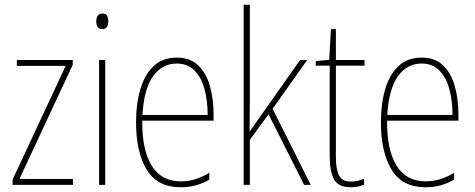

<svg xmlns="http://www.w3.org/2000/svg" viewBox="-20 -780 2004 810"><path d="M288 0H33V-22L257 -502H51V-527H287V-507L62 -25H288Z M412 -723Q427 -723 432 -713Q437 -703 437 -691Q437 -676 431 -666.5Q425 -657 411 -657Q397 -657 391.5 -667Q386 -677 386 -690Q386 -702 391.5 -712.5Q397 -723 412 -723ZM424 -527V0H398V-527Z M726 -537Q783 -537 817 -503.5Q851 -470 866 -415.5Q881 -361 881 -298V-271H580Q579 -147 620 -81Q661 -15 742 -15Q774 -15 802.5 -23.5Q831 -32 863 -51V-22Q837 -7 807.5 1.5Q778 10 742 10Q644 10 599 -64Q554 -138 554 -263Q554 -343 572.5 -405Q591 -467 629 -502Q667 -537 726 -537ZM726 -512Q664 -512 625.5 -458Q587 -404 581 -295H856Q856 -356 842.5 -405Q829 -454 800 -483Q771 -512 726 -512Z M1034 -368Q1034 -329 1033.5 -295.5Q1033 -262 1033 -224Q1045 -241 1053 -253Q1061 -265 1072 -280L1246 -527H1276L1130 -321L1291 0H1263L1113 -298L1034 -190V0H1008V-760H1034Z M1461 -14Q1477 -14 1491 -17.5Q1505 -21 1516 -26V-1Q1504 4 1491 7Q1478 10 1460 10Q1407 10 1389 -23.5Q1371 -57 1371 -120V-503H1312V-522L1369 -528L1376 -657H1397V-527H1518V-503H1397V-119Q1397 -66 1410 -40Q1423 -14 1461 -14Z M1759 -537Q1816 -537 1850 -503.5Q1884 -470 1899 -415.5Q1914 -361 1914 -298V-271H1613Q1612 -147 1653 -81Q1694 -15 1775 -15Q1807 -15 1835.5 -23.5Q1864 -32 1896 -51V-22Q1870 -7 1840.5 1.5Q1811 10 1775 10Q1677 10 1632 -64Q1587 -138 1587 -263Q1587 -343 1605.5 -405Q1624 -467 1662 -502Q1700 -537 1759 -537ZM1759 -512Q1697 -512 1658.5 -458Q1620 -404 1614 -295H1889Q1889 -356 1875.5 -405Q1862 -454 1833 -483Q1804 -512 1759 -512Z"/></svg>

Font: Noto Sans Devanagari UI Condensed Thin
Style: Regular
Weight: 100
Width: 3
Designer: Jelle Bosma - Monotype Design Team
Foundry: Monotype Imaging Inc.
Version: Version 2.004; ttfautohint (v1.8.4.7-5d5b)